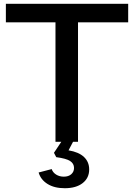

<svg xmlns="http://www.w3.org/2000/svg" viewBox="-20 -749 707 1014"><path d="M322 245Q267 245 231 222.5Q195 200 184 162L253 144Q259 162 276.5 173Q294 184 317 184Q342 184 356.5 171Q371 158 371 138Q371 115 350.5 101.5Q330 88 277 81L265 58L315 -17L371 -10L342 45Q396 54 423.5 80Q451 106 451 146Q451 191 416.5 218Q382 245 322 245ZM273 0V-643H392V0ZM11 -631V-729H657V-631Z"/></svg>

Font: Mona Sans Expanded Medium
Style: Regular
Weight: 500
Width: 7
Designer: Deni Anggara
Foundry: GitHub
Version: Version 2.000